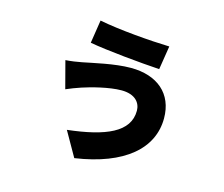

<svg xmlns="http://www.w3.org/2000/svg" viewBox="-105 -809 1210 1035"><g transform="rotate(15 500.0 -291.5)"><path d="M649 -249C649 -129 522 -76 311 -52L389 85C661 45 801 -79 801 -247C801 -385 706 -464 559 -464C467 -464 353 -436 295 -425C271 -420 236 -415 206 -413L246 -261C266 -270 305 -285 327 -292C375 -308 472 -334 541 -334C619 -334 649 -292 649 -249ZM334 -668 314 -539C405 -522 606 -503 707 -497L728 -629C620 -632 446 -646 334 -668Z"/></g></svg>

Font: Noto Sans JP Black
Style: Regular
Weight: 900
Designer: Ryoko NISHIZUKA 西塚涼子 (kana, bopomofo & ideographs); Paul D. Hunt (Latin, Greek & Cyrillic); Sandoll Communications 산돌커뮤니
Foundry: Adobe
Version: Version 2.002;hotconv 1.0.116;makeotfexe 2.5.65601